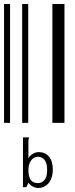

<svg xmlns="http://www.w3.org/2000/svg" viewBox="-20 -610 370 953"><path d="M0 0V-590H30V0ZM90 0V-590H120V0ZM240 0V-590H300V0ZM171 323Q156 323 143 316Q130 309 121 297L111 319H94V72H125V74Q123 77 122 79Q121 82 121 88V175Q130 161 144 153Q158 145 172 145Q204 145 223 167Q242 190 242 232Q242 261 232 282Q222 303 205 313Q189 323 171 323ZM168 299Q188 299 201 283Q214 268 214 234Q214 201 202 185Q189 168 168 168Q147 168 134 187Q121 205 121 235Q121 299 168 299Z"/></svg>

Font: Libre Barcode 128 Text
Style: Regular
Weight: 400
Version: Version 1.005; ttfautohint (v1.8.3)